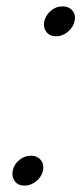

<svg xmlns="http://www.w3.org/2000/svg" viewBox="-20 -584 256 603"><path d="M20 -48Q24 -68 40.5 -81.5Q57 -95 77 -95Q97 -95 108 -81.5Q119 -68 115 -48Q111 -29 94 -15Q77 -1 57 -1Q37 -1 26.5 -15Q16 -29 20 -48ZM119 -517Q124 -537 140 -550.5Q156 -564 176 -564Q196 -564 207.5 -550.5Q219 -537 214 -517Q210 -498 193 -484Q176 -470 156 -470Q136 -470 125.5 -484Q115 -498 119 -517Z"/></svg>

Font: VDS
Style: Italic
Weight: 400
Designer: artmaker
Foundry: artmaker
Version: Version 1.000 2009 initial release